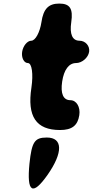

<svg xmlns="http://www.w3.org/2000/svg" viewBox="-20 -778 520 1075"><path d="M145 138C129 300 162 321 247 200C334 75 332 -8 242 -8C173 -8 158 17 145 138ZM212 -654C203 -596 178 -550 155 -550C133 -550 109 -521 104 -488C99 -455 114 -425 136 -425C159 -425 167 -363 156 -288C131 -126 182 -50 316 -50C383 -50 415 -75 424 -133C431 -179 408 -217 374 -217C334 -217 318 -254 328 -321C338 -388 366 -425 406 -425C439 -425 474 -455 479 -488C484 -521 458 -550 425 -550C385 -550 369 -587 379 -654C390 -729 372 -758 312 -758C252 -758 223 -729 212 -654Z"/></svg>

Font: Hussar Skorodowane
Style: Ky
Weight: 700
Foundry: Cannot Into Space Fonts
Version: Version 0.892